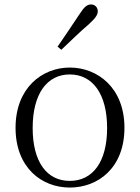

<svg xmlns="http://www.w3.org/2000/svg" viewBox="-20 -830 630 864"><path d="M294 14C421 14 540 -74 540 -255C540 -435 419 -526 294 -526C170 -526 50 -435 50 -255C50 -75 168 14 294 14ZM294 -16C191 -16 127 -101 127 -254C127 -407 191 -495 294 -495C397 -495 462 -407 462 -254C462 -101 397 -16 294 -16ZM239 -620 256 -606C299 -647 340 -687 381 -722C409 -748 420 -763 420 -779C420 -799 405 -810 390 -810C372 -810 359 -799 339 -768C307 -719 273 -670 239 -620Z"/></svg>

Font: Noto Serif CJK KR Light
Style: Regular
Weight: 300
Designer: Ryoko NISHIZUKA 西塚涼子 (kana & ideographs); Frank Grießhammer (Latin, Greek & Cyrillic); Wenlong ZHANG 张文龙 (bopomofo); San
Foundry: Adobe
Version: Version 2.001;hotconv 1.1.0;makeotfexe 2.6.0